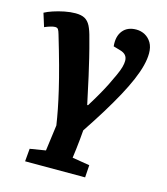

<svg xmlns="http://www.w3.org/2000/svg" viewBox="-114 -612 792 913"><g transform="rotate(15 282.0 -155.0)"><path d="M177.5 140.5 194.5 13Q189 -23.5 181 -64.8Q173 -106 161.2 -156Q149.5 -206 132.5 -268.3Q115.5 -330.5 92 -409Q87.5 -425 83 -431.5Q78.5 -438 68 -438Q59.5 -438 45.8 -434Q32 -430 17 -423.5L-3.5 -489Q11.5 -497.5 37 -506Q62.5 -514.5 91.3 -520.3Q120 -526 145 -526Q174 -526 191 -516.5Q208 -507 218.8 -486Q229.5 -465 238.5 -429Q252 -380 262.5 -336.3Q273 -292.5 281.8 -253.8Q290.5 -215 297.5 -181.3Q304.5 -147.5 311 -119H315Q338 -156 354.5 -185Q371 -214 384.3 -240.3Q397.5 -266.5 410 -294.5Q421.5 -319.5 426.3 -337.3Q431 -355 431 -368Q431 -385 422 -395.5Q413 -406 395 -411L360.5 -421Q355.5 -469.5 378.3 -497.8Q401 -526 444.5 -526Q467.5 -526 487.3 -515.3Q507 -504.5 519.3 -483.8Q531.5 -463 531.5 -432Q531.5 -404.5 523 -371Q514.5 -337.5 497.3 -297.3Q480 -257 454.8 -210.5Q429.5 -164 396.8 -110.7Q364 -57.5 324 2.5Q322.5 24.5 320 48.5Q317.5 72.5 314.8 96Q312 119.5 309 141L394.5 155L390.5 216H95L100.5 153Z"/></g></svg>

Font: Literata
Style: Italic
Weight: 400
Italic angle: -2°
Designer: Latin by Veronika Burian and Jose Scaglione. Greek by Irene Vlachou. Cyrillic by Vera Evstafieva
Foundry: TypeTogether
Version: Version 3.103;gftools[0.9.29]